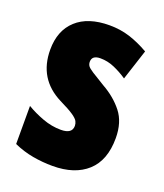

<svg xmlns="http://www.w3.org/2000/svg" viewBox="-112 -639 619 725"><g transform="rotate(20 198.0 -276.5)"><path d="M372 -170Q372 -81 322 -35.5Q272 10 183 10Q143 10 103.5 3Q64 -4 26 -21V-174Q56 -156 92.5 -142.5Q129 -129 166 -129Q211 -129 211 -161Q211 -170 206.5 -179Q202 -188 184.5 -200Q167 -212 128 -231Q25 -283 25 -400Q25 -477 72 -520Q119 -563 205 -563Q248 -563 286 -551Q324 -539 364 -516L324 -393Q299 -410 271.5 -422Q244 -434 215 -434Q181 -434 181 -408Q181 -399 185.5 -392Q190 -385 207 -374Q224 -363 259 -342Q309 -314 340.5 -274Q372 -234 372 -170Z"/></g></svg>

Font: Noto Sans Thai Looped ExtraCondensed Black
Style: Regular
Weight: 900
Width: 2
Designer: Sasikarn Vongin, Ben Mitchell
Foundry: The Fontpad Ltd
Version: Version 1.001; ttfautohint (v1.8.4.7-5d5b)